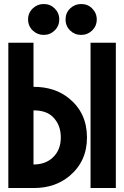

<svg xmlns="http://www.w3.org/2000/svg" viewBox="-20 -948 626 968"><path d="M564 0H436.5V-732.4H564ZM22 0V-732.4H148.9V-510.3Q257.8 -510.3 329.6 -450.7Q418.5 -377.4 418.5 -254.9Q418.5 -134.8 330.6 -61Q257.8 0 150.4 0ZM148.9 -118.7Q208 -118.7 245.1 -152.8Q286.6 -190.9 286.6 -255.4Q286.6 -318.8 246.1 -358.9Q212.9 -391.6 148.9 -391.6ZM389.2 -927.7Q422.4 -927.7 444.3 -905.8Q467.8 -882.3 467.8 -850.1Q467.8 -816.9 444.8 -794.4Q421.4 -772 389.2 -772Q356.4 -772 334 -793.9Q310.5 -816.4 310.5 -850.1Q310.5 -883.3 334 -905.8Q357.4 -927.7 389.2 -927.7ZM200.2 -927.7Q233.4 -927.7 255.4 -905.8Q278.8 -882.3 278.8 -850.1Q278.8 -817.4 255.9 -794.7Q232.9 -772 200.2 -772Q168.5 -772 145.5 -793.9Q121.6 -816.4 121.6 -850.1Q121.6 -883.3 145.5 -905.8Q168.5 -927.7 200.2 -927.7Z"/></svg>

Font: Consola Mono
Style: Bold
Weight: 700
Monospace: yes
Designer: Wojciech Kalinowski "wmk69" (wmk69@o2.pl)
Foundry: Wojciech Kalinowski "wmk69" (wmk69@o2.pl)
Version: Version 2.1.0